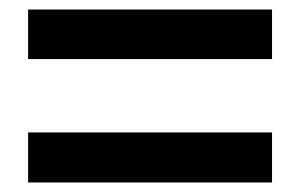

<svg xmlns="http://www.w3.org/2000/svg" viewBox="-20 -576 630 403"><path d="M39 -556H551V-452H39ZM39 -298H551V-193H39Z"/></svg>

Font: Merged Yaku Han JP
Style: Bold
Weight: 700
Designer: Ryoko NISHIZUKA 西塚涼子 (kana, bopomofo & ideographs); Paul D. Hunt (Latin, Greek & Cyrillic); Sandoll Communications 산돌커뮤니
Foundry: Adobe
Version: Version 2.004